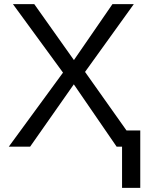

<svg xmlns="http://www.w3.org/2000/svg" viewBox="-20 -708 707 927"><path d="M22.5 0 284.2 -357.4 42.5 -688H145.5L336.9 -418L522.9 -688H626L390.6 -360.8L590.8 -78.1H657.2V199.2H569.3V0H543L336.4 -300.8L125.5 0Z"/></svg>

Font: Arimo Nerd Font
Style: Regular
Weight: 400
Designer: Steve Matteson
Foundry: Monotype Imaging Inc.
Version: Version 1.33;Nerd Fonts 3.2.1